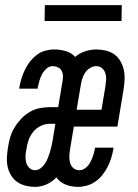

<svg xmlns="http://www.w3.org/2000/svg" viewBox="-20 -721 540 749"><path d="M284 8Q259 8 236 -1Q213 -10 200 -29Q183 -11 161 -1.5Q139 8 117 8Q98 8 80 3.5Q62 -1 47.5 -11Q33 -21 23.5 -36.5Q14 -52 10 -69.5Q6 -87 7 -106.5Q8 -126 11 -145Q14 -165 19.5 -184.5Q25 -204 36 -222.5Q47 -241 62 -257Q77 -273 95.5 -284Q114 -295 134.5 -299Q155 -303 174 -303H207L224 -405Q226 -416 225.5 -426.5Q225 -437 220 -445.5Q215 -454 205.5 -458.5Q196 -463 185 -463Q172 -463 161 -453Q150 -443 143.5 -430.5Q137 -418 133.5 -405Q130 -392 127 -379V-375H55L56 -383Q59 -400 64.5 -417Q70 -434 78 -450.5Q86 -467 97.5 -481.5Q109 -496 123.5 -507Q138 -518 156 -523Q174 -528 191 -528Q215 -528 237 -521.5Q259 -515 273 -499Q291 -514 312.5 -521Q334 -528 356 -528Q375 -528 393.5 -523.5Q412 -519 426.5 -508.5Q441 -498 450 -482Q459 -466 463 -448Q467 -430 466 -410.5Q465 -391 462 -372L438 -227H268L253 -137Q251 -124 250.5 -111Q250 -98 253.5 -85.5Q257 -73 266.5 -65Q276 -57 290 -57Q303 -57 314.5 -66.5Q326 -76 332.5 -88.5Q339 -101 343.5 -114.5Q348 -128 350 -141L351 -145H423L422 -138Q419 -121 413.5 -103.5Q408 -86 399.5 -69.5Q391 -53 379.5 -38.5Q368 -24 352.5 -13Q337 -2 319 3Q301 8 284 8ZM279 -293H376L391 -383Q393 -396 394 -409Q395 -422 391.5 -434Q388 -446 378.5 -454.5Q369 -463 355 -463Q343 -463 331 -455.5Q319 -448 311.5 -436.5Q304 -425 300.5 -412.5Q297 -400 295 -388ZM117 -57Q129 -57 139.5 -65.5Q150 -74 156.5 -84.5Q163 -95 167.5 -106.5Q172 -118 175.5 -130Q179 -142 181.5 -153.5Q184 -165 186 -177L196 -238H174Q156 -238 138.5 -229.5Q121 -221 109 -206Q97 -191 91 -173Q85 -155 83 -138Q80 -125 79.5 -111.5Q79 -98 82.5 -86Q86 -74 95 -65.5Q104 -57 117 -57ZM154 -639 155 -701H455L454 -639Z"/></svg>

Font: Iosevka Oblique
Style: Regular
Weight: 400
Italic angle: -9°
Monospace: yes
Designer: Belleve Invis
Foundry: Belleve Invis
Version: Version 32.5.0; ttfautohint (v1.8.4)